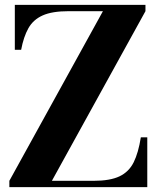

<svg xmlns="http://www.w3.org/2000/svg" viewBox="-20 -770 671 790"><path d="M18.5 0V-26L403.5 -724H262.5Q194.5 -724 155.5 -706.5Q116.5 -689 96.8 -653.8Q77 -618.5 67 -565H41V-750H578.5V-724L193.5 -26H364.5Q433 -26 471.8 -44.5Q510.5 -63 530 -102.2Q549.5 -141.5 559.5 -205H586V0Z"/></svg>

Font: Bodoni Moda SC 9pt
Style: Bold
Weight: 700
Designer: Owen Earl
Foundry: indestructible type
Version: Version 2.005